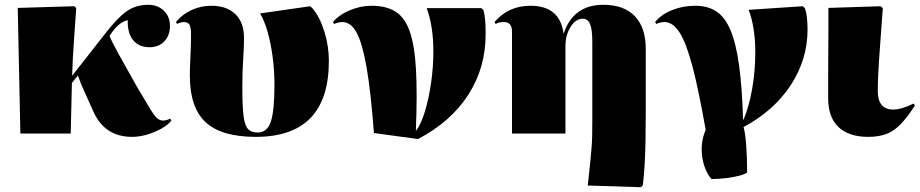

<svg xmlns="http://www.w3.org/2000/svg" viewBox="-20 -557 3837 801"><path d="M531 14Q416 14 369 -93Q353 -130 335 -168.5Q317 -207 305 -242L280 -211L275 0H65L54 -524L290 -531L298 -523Q294 -461 288.5 -387Q283 -313 281 -241L423 -422Q458 -466 485 -491Q512 -516 539 -526.5Q566 -537 598 -537Q638 -537 663.5 -512.5Q689 -488 689 -449Q689 -409 665.5 -384.5Q642 -360 604 -360Q559 -360 535 -390Q511 -420 513 -473Q474 -464 441 -413L437 -407Q445 -386 475 -331.5Q505 -277 552 -194Q589 -131 607.5 -101Q626 -71 637 -62.5Q648 -54 660 -54Q674 -54 690 -62L695 -54Q681 -36 653.5 -20.5Q626 -5 593.5 4.5Q561 14 531 14Z M1047 14Q904 14 838 -47Q772 -108 772 -241Q772 -273 774.5 -320.5Q777 -368 777 -414Q777 -443 770.5 -454Q764 -465 746 -465Q741 -465 732 -462.5Q723 -460 719 -457L714 -465Q740 -497 779 -515Q818 -533 861 -533Q926 -533 962 -498Q998 -463 998 -399Q998 -363 994.5 -310.5Q991 -258 991 -193Q991 -115 996 -74Q1001 -33 1015 -18.5Q1029 -4 1055 -4Q1094 -4 1109.5 -48.5Q1125 -93 1125 -204Q1125 -262 1117.5 -319Q1110 -376 1096.5 -423.5Q1083 -471 1065 -501L1274 -531L1283 -523Q1314 -487 1333 -426Q1352 -365 1352 -303Q1352 14 1047 14Z M1724 23 1540 -2Q1527 -174 1509.5 -275Q1492 -376 1468 -420.5Q1444 -465 1408 -465Q1392 -465 1374 -457L1369 -465Q1394 -495 1439 -514Q1484 -533 1531 -533Q1591 -533 1630 -508.5Q1669 -484 1689.5 -425.5Q1710 -367 1715.5 -266Q1721 -165 1715 -13H1717Q1737 -40 1753 -93Q1769 -146 1778.5 -212Q1788 -278 1788 -341Q1788 -448 1760 -523H1988L1997 -515Q2002 -496 2004 -473Q2006 -450 2006 -414Q2006 -274 1933.5 -161.5Q1861 -49 1724 23Z M2653 224 2432 217Q2438 165 2441.5 129Q2445 93 2447.5 64.5Q2450 36 2450.5 8Q2451 -20 2451 -54V-385Q2451 -435 2441.5 -457Q2432 -479 2411 -479Q2382 -479 2360.5 -445Q2339 -411 2339 -364V0H2116V-425Q2116 -465 2082 -465Q2060 -465 2048 -457L2043 -465Q2101 -533 2193 -533Q2316 -533 2331 -417L2332 -418Q2372 -537 2497 -537Q2583 -537 2628.5 -489.5Q2674 -442 2674 -353V-92Q2674 -20 2673 32Q2672 84 2669.5 127Q2667 170 2662 216Z M2948 190Q2916 151 2909 93Q2902 35 2924 -15Q2895 -181 2869 -279.5Q2843 -378 2815 -421.5Q2787 -465 2752 -465Q2736 -465 2718 -457L2713 -465Q2739 -497 2784 -515Q2829 -533 2881 -533Q2933 -533 2969 -509Q3005 -485 3028 -430Q3051 -375 3063.5 -283.5Q3076 -192 3080 -58H3082Q3105 -112 3118 -186.5Q3131 -261 3131 -341Q3131 -391 3123.5 -438Q3116 -485 3103 -516L3329 -531L3338 -523Q3349 -492 3349 -434Q3349 -309 3279 -202Q3209 -95 3082 -27Q3089 -4 3093 48Q3097 100 3097 162Q3090 169 3066 175.5Q3042 182 3010 186Q2978 190 2948 190Z M3602 14Q3521 14 3478 -27Q3435 -68 3435 -147Q3435 -155 3435 -184Q3435 -213 3435 -254.5Q3435 -296 3435.5 -341.5Q3436 -387 3436 -427Q3436 -467 3436 -493.5Q3436 -520 3436 -524L3654 -531L3663 -523Q3656 -425 3651 -359Q3646 -293 3644 -250Q3642 -207 3642 -178Q3642 -100 3706 -100Q3742 -100 3791 -125L3797 -117Q3765 -67 3736.5 -38Q3708 -9 3676.5 2.5Q3645 14 3602 14Z"/></svg>

Font: Literata 72pt Black
Style: Regular
Weight: 900
Designer: Latin by Veronika Burian and Jose Scaglione. Greek by Irene Vlachou. Cyrillic by Vera Evstafieva.
Foundry: TypeTogether
Version: Version 3.002